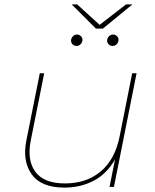

<svg xmlns="http://www.w3.org/2000/svg" viewBox="-20 -850 704 873"><path d="M273 3Q167 3 124 -57.5Q81 -118 100 -212L161 -517H181L120 -212Q102 -121 141 -68.5Q180 -16 275 -16Q373 -16 438 -70.5Q503 -125 524 -230L581 -517H601L498 0H478L503 -125Q465 -59 405.5 -28Q346 3 273 3ZM328 -641Q318 -641 310.5 -648Q303 -655 303 -665Q303 -676 311 -684.5Q319 -693 330 -693Q340 -693 347.5 -686Q355 -679 355 -669Q355 -658 347 -649.5Q339 -641 328 -641ZM492 -641Q482 -641 474.5 -648Q467 -655 467 -665Q467 -676 475 -684.5Q483 -693 494 -693Q504 -693 511.5 -686Q519 -679 519 -669Q519 -658 511 -649.5Q503 -641 492 -641ZM416 -720 306 -830H331L433 -737L553 -830H582L448 -720Z"/></svg>

Font: Montserrat Thin
Style: Italic
Weight: 100
Italic angle: -11.3°
Designer: Julieta Ulanovsky
Foundry: Julieta Ulanovsky
Version: Version 9.000; ttfautohint (v1.8.4.7-5d5b)